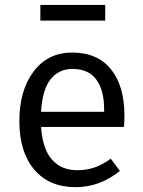

<svg xmlns="http://www.w3.org/2000/svg" viewBox="-20 -753 583 785"><path d="M410.2 -732.9V-668.9H145V-732.9ZM488.8 -279.8Q488.8 -256.3 486.8 -233.9H147.9Q154.3 -142.6 192.9 -99.9Q231.4 -57.1 294.9 -57.1Q334 -57.1 366 -68.1Q397.9 -79.1 433.1 -104L470.2 -54.2Q388.2 12.2 289.1 12.2Q180.7 12.2 119.9 -59.8Q59.1 -131.8 59.1 -257.8Q59.1 -383.3 117.4 -460.7Q175.8 -538.1 274.9 -538.1Q378.9 -538.1 433.8 -469.7Q488.8 -401.4 488.8 -279.8ZM405.8 -295.9V-304.2Q405.8 -384.8 373.5 -428Q341.3 -471.2 276.9 -471.2Q219.7 -471.2 186.3 -428.2Q152.8 -385.3 147.9 -295.9Z"/></svg>

Font: Fira Sans Book
Style: Regular
Weight: 350
Designer: Carrois Corporate & Edenspiekermann AG
Foundry: Carrois Corporate GbR & Edenspiekermann AG
Version: Version 4.203;PS 004.203;hotconv 1.0.88;makeotf.lib2.5.64775